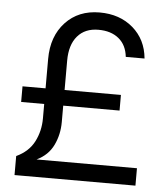

<svg xmlns="http://www.w3.org/2000/svg" viewBox="-49 -702 641 746"><g transform="rotate(5 271.0 -329.0)"><path d="M36.1 -346.2H126V-460.9Q126 -549.3 176.8 -603.8Q227.5 -658.2 310.1 -658.2Q388.7 -658.2 440.4 -613.5Q492.2 -568.8 499 -495.1H425.8Q420.9 -541 390.6 -565.9Q360.4 -590.8 311 -590.8Q258.8 -590.8 229.5 -556.6Q200.2 -522.5 200.2 -460.9V-346.2H419.9V-285.2H200.2V-221.2Q200.2 -172.4 180.2 -130.9Q160.2 -89.4 115.2 -67.9H506.8V0H35.2V-74.2Q83.5 -96.7 104.7 -138.2Q126 -179.7 126 -229V-285.2H36.1Z"/></g></svg>

Font: Overused Grotesk
Style: Regular
Weight: 400
Version: Version 0.002